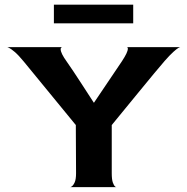

<svg xmlns="http://www.w3.org/2000/svg" viewBox="-20 -802 803 823"><path d="M753 -600Q751 -600 744.5 -596.5Q738 -593 723 -579.5Q708 -566 686 -541Q653 -503 570 -401.5Q487 -300 459 -266V-60Q459 -33 463.5 -20Q468 -7 473.5 -2.5Q479 2 479 0H280Q280 2 287 -2.5Q294 -7 300 -20Q306 -33 306 -60L305 -266L82 -538Q59 -566 43 -579.5Q27 -593 18.5 -597Q10 -601 10 -600H246Q245 -600 242.5 -598Q240 -596 240 -591Q240 -574 266 -538Q290 -504 329.5 -443Q369 -382 382 -362H383L503 -540Q528 -578 528 -593Q528 -600 523 -600ZM551 -782V-702H211V-782Z"/></svg>

Font: Red Rose Bold
Style: Regular
Weight: 700
Designer: jaikishan Patel
Version: Version 1.000